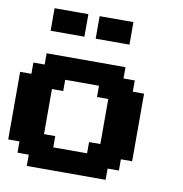

<svg xmlns="http://www.w3.org/2000/svg" viewBox="-93 -962 998 1049"><g transform="rotate(10 406.0 -437.5)"><path d="M125 0H562.5V-62.5H625V-125H687.5V-500H625V-562.5H562.5V-625H125V-562.5H62.5V-500H0V-125H62.5V-62.5H125ZM437.5 -125H250V-187.5H187.5V-437.5H250V-500H437.5V-437.5H500V-187.5H437.5ZM375 -750H562.5V-875H375ZM125 -750H312.5V-875H125Z"/></g></svg>

Font: Faithful 32x
Style: Semibold
Weight: 400
Foundry: Faithful Resource Pack
Version: Version 1.0; January 27, 2023